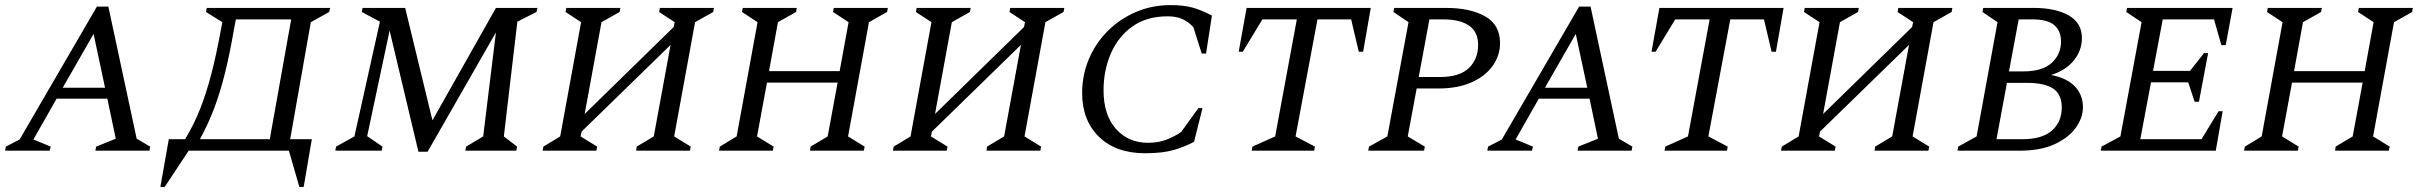

<svg xmlns="http://www.w3.org/2000/svg" viewBox="-35 -591 9493 753"><path d="M-15 0 -12 -16 42 -44 345 -565H390L501 -47L554 -16L551 0H339L342 -16L419 -47L386 -204H187L96 -44L164 -16L160 0ZM211 -247H377L332 -458Z M705 0 611 142H594L627 -45H691Q726 -103 750.5 -165.5Q775 -228 794 -301.5Q813 -375 830 -467L837 -504L773 -544L776 -560H1260L1256 -544L1184 -504L1103 -45H1188L1156 142H1139L1098 0ZM881 -467Q865 -375 846.5 -301Q828 -227 804.5 -165Q781 -103 749 -45H1023L1107 -515H890Z M1280 0 1283 -16 1355 -56 1455 -506 1384 -544 1387 -560H1554L1661 -119L1910 -560H2073L2069 -544L1994 -506L1941 -56L1993 -16L1990 0H1790L1793 -16L1860 -56L1910 -464L1642 4H1606L1493 -471L1405 -57L1465 -16L1462 0Z M2093 0 2096 -16 2162 -56 2244 -504 2183 -544 2186 -560H2398L2395 -544L2324 -504L2258 -144L2607 -485L2611 -504L2550 -544L2553 -560H2765L2762 -544L2691 -504L2609 -56L2674 -16L2671 0H2460L2462 -16L2529 -56L2595 -415L2246 -75L2242 -56L2307 -16L2304 0Z M2785 0 2788 -16 2854 -56 2936 -504 2875 -544 2878 -560H3090L3087 -544L3016 -504L2981 -312H3258L3293 -504L3232 -544L3235 -560H3447L3444 -544L3373 -504L3291 -56L3356 -16L3353 0H3142L3144 -16L3211 -56L3250 -267H2973L2934 -56L2999 -16L2996 0Z M3467 0 3470 -16 3536 -56 3618 -504 3557 -544 3560 -560H3772L3769 -544L3698 -504L3632 -144L3981 -485L3985 -504L3924 -544L3927 -560H4139L4136 -544L4065 -504L3983 -56L4048 -16L4045 0H3834L3836 -16L3903 -56L3969 -415L3620 -75L3616 -56L3681 -16L3678 0Z M4456 10Q4341 10 4275 -54.5Q4209 -119 4209 -226Q4209 -297 4235.5 -359.5Q4262 -422 4309.5 -469.5Q4357 -517 4420 -544Q4483 -571 4556 -571Q4606 -571 4641 -561.5Q4676 -552 4718 -530L4695 -381H4678L4645 -485Q4624 -507 4600.5 -517Q4577 -527 4544 -527Q4462 -527 4406 -487Q4350 -447 4321.5 -381Q4293 -315 4293 -237Q4293 -140 4341.5 -85.5Q4390 -31 4467 -31Q4509 -31 4540.5 -43.5Q4572 -56 4597 -73L4665 -167H4681L4648 -35Q4613 -16 4569 -3Q4525 10 4456 10Z M4874 0 4877 -16 4966 -56 5051 -515H4916L4839 -388H4823L4854 -560H5341L5311 -388H5294L5264 -515H5132L5046 -56L5122 -16L5119 0Z M5331 0 5334 -16 5406 -56 5489 -504 5430 -544 5433 -560H5635Q5731 -560 5789.5 -527Q5848 -494 5848 -422Q5848 -373 5819 -332.5Q5790 -292 5736 -268Q5682 -244 5607 -244H5521L5486 -56L5553 -16L5550 0ZM5571 -515 5529 -289H5613Q5689 -289 5725.5 -324Q5762 -359 5762 -415Q5762 -466 5726.5 -490.5Q5691 -515 5626 -515Z M5798 0 5801 -16 5855 -44 6158 -565H6203L6314 -47L6367 -16L6364 0H6152L6155 -16L6232 -47L6199 -204H6000L5909 -44L5977 -16L5973 0ZM6024 -247H6190L6145 -458Z M6493 0 6496 -16 6585 -56 6670 -515H6535L6458 -388H6442L6473 -560H6960L6930 -388H6913L6883 -515H6751L6665 -56L6741 -16L6738 0Z M6950 0 6953 -16 7019 -56 7101 -504 7040 -544 7043 -560H7255L7252 -544L7181 -504L7115 -144L7464 -485L7468 -504L7407 -544L7410 -560H7622L7619 -544L7548 -504L7466 -56L7531 -16L7528 0H7317L7319 -16L7386 -56L7452 -415L7103 -75L7099 -56L7164 -16L7161 0Z M7642 0 7645 -16 7717 -56 7799 -504 7740 -544 7743 -560H7940Q8027 -560 8078.5 -530.5Q8130 -501 8130 -442Q8130 -392 8097.5 -353Q8065 -314 8009 -297Q8071 -285 8102.5 -252Q8134 -219 8134 -170Q8134 -129 8106 -90Q8078 -51 8023 -25.5Q7968 0 7885 0ZM7936 -515H7882L7844 -311H7901Q7975 -311 8011.5 -344.5Q8048 -378 8048 -428Q8048 -470 8021.5 -492.5Q7995 -515 7936 -515ZM7914 -266H7836L7795 -45H7896Q7974 -45 8012.5 -79Q8051 -113 8051 -170Q8051 -220 8018 -243Q7985 -266 7914 -266Z M8204 0 8207 -16 8281 -56 8364 -504 8304 -544 8307 -560H8721L8694 -414H8677L8648 -515H8447L8409 -313H8554L8609 -383H8625L8589 -192H8572L8547 -268H8401L8359 -45H8599L8666 -155H8682L8655 0Z M8766 0 8769 -16 8835 -56 8917 -504 8856 -544 8859 -560H9071L9068 -544L8997 -504L8962 -312H9239L9274 -504L9213 -544L9216 -560H9428L9425 -544L9354 -504L9272 -56L9337 -16L9334 0H9123L9125 -16L9192 -56L9231 -267H8954L8915 -56L8980 -16L8977 0Z"/></svg>

Font: Spectral SC
Style: Italic
Weight: 400
Italic angle: -10°
Designer: Jean-Baptiste Levee
Foundry: Production Type
Version: Version 2.001